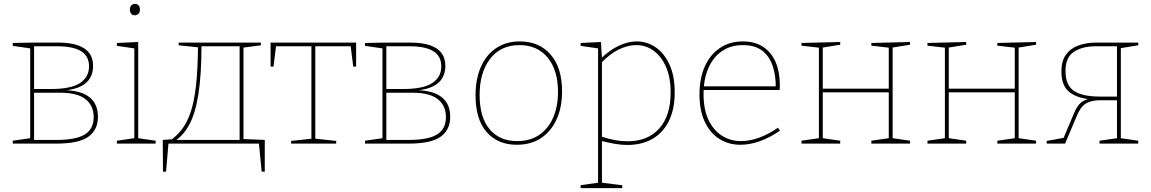

<svg xmlns="http://www.w3.org/2000/svg" viewBox="-20 -742 5946 992"><path d="M156 -522H279Q342 -522 382 -508Q422 -494 441.5 -467.5Q461 -441 461 -401Q461 -367 446 -340Q431 -313 398.5 -296.5Q366 -280 313 -274V-276Q358 -275 390.5 -265.5Q423 -256 444.5 -238Q466 -220 476 -195Q486 -170 486 -138Q486 -71 436.5 -35.5Q387 0 271 0H46V-15L143 -29L136 -21V-499L143 -491L46 -505V-520ZM274 -503H150L156 -510V-276L150 -282H240Q347 -282 393.5 -313Q440 -344 440 -399Q440 -452 399 -477.5Q358 -503 274 -503ZM271 -19Q373 -19 418.5 -47.5Q464 -76 464 -137Q464 -196 422 -229.5Q380 -263 290 -263H150L156 -270V-12L150 -19Z M694 -21 687 -29 784 -15V0H584V-15L681 -29L674 -21V-499L681 -491L584 -505V-520L694 -525ZM676 -663Q665 -663 658 -671Q651 -679 651 -692Q651 -706 658.5 -714Q666 -722 677 -722Q689 -722 696 -714Q703 -706 703 -692Q703 -678 695 -670.5Q687 -663 676 -663Z M822 145 821 -19 877 -23 853 -11Q891 -37 918.5 -72Q946 -107 964.5 -161Q983 -215 992.5 -298.5Q1002 -382 1003 -504L1009 -497L903 -508V-522H1328V-508L1230 -495L1238 -502V-15L1231 -24L1348 -19V145H1332L1317 -9L1323 0H842L851 -9L838 145ZM880 -11 884 -19H1227L1218 -13V-510L1224 -503H1013L1021 -511Q1021 -355 1005 -255Q989 -155 958 -98Q927 -41 880 -11Z M1484 0V-14L1597 -26L1589 -18V-510L1597 -503H1399L1407 -510L1393 -398H1378V-522H1820V-398H1805L1791 -510L1798 -503H1604L1609 -510V-18L1604 -26L1717 -14V0Z M1976 -522H2099Q2162 -522 2202 -508Q2242 -494 2261.5 -467.5Q2281 -441 2281 -401Q2281 -367 2266 -340Q2251 -313 2218.5 -296.5Q2186 -280 2133 -274V-276Q2178 -275 2210.5 -265.5Q2243 -256 2264.5 -238Q2286 -220 2296 -195Q2306 -170 2306 -138Q2306 -71 2256.5 -35.5Q2207 0 2091 0H1866V-15L1963 -29L1956 -21V-499L1963 -491L1866 -505V-520ZM2094 -503H1970L1976 -510V-276L1970 -282H2060Q2167 -282 2213.5 -313Q2260 -344 2260 -399Q2260 -452 2219 -477.5Q2178 -503 2094 -503ZM2091 -19Q2193 -19 2238.5 -47.5Q2284 -76 2284 -137Q2284 -196 2242 -229.5Q2200 -263 2110 -263H1970L1976 -270V-12L1970 -19Z M2666 -528Q2766 -528 2825 -460Q2884 -392 2884 -270Q2884 -188 2856 -126Q2828 -64 2776 -29Q2724 6 2650 6Q2552 6 2494.5 -59.5Q2437 -125 2437 -249Q2437 -334 2464.5 -396.5Q2492 -459 2543.5 -493.5Q2595 -528 2666 -528ZM2664 -509Q2567 -509 2512.5 -438.5Q2458 -368 2458 -251Q2458 -136 2509.5 -74.5Q2561 -13 2652 -13Q2719 -13 2766 -45Q2813 -77 2838 -134.5Q2863 -192 2863 -267Q2863 -380 2809.5 -444.5Q2756 -509 2664 -509Z M2980 230V215L3077 201L3070 209V-499L3077 -491L2980 -505V-520L3085 -525L3090 -439L3086 -441Q3132 -485 3179 -506.5Q3226 -528 3269 -528Q3324 -528 3368.5 -497Q3413 -466 3439.5 -407.5Q3466 -349 3466 -265Q3466 -178 3436 -117Q3406 -56 3351 -24.5Q3296 7 3221 7Q3190 7 3155.5 1Q3121 -5 3083 -15L3090 -21V209L3082 201L3195 215V230ZM3222 -12Q3327 -12 3386 -78Q3445 -144 3445 -264Q3445 -342 3421 -396.5Q3397 -451 3357 -480Q3317 -509 3267 -509Q3224 -509 3177.5 -486.5Q3131 -464 3086 -417L3090 -430V-28L3085 -37Q3159 -12 3222 -12Z M3806 6Q3745 6 3697 -24Q3649 -54 3621.5 -112.5Q3594 -171 3594 -254Q3594 -337 3621.5 -398.5Q3649 -460 3699.5 -494Q3750 -528 3818 -528Q3881 -528 3923.5 -499.5Q3966 -471 3987.5 -421Q4009 -371 4009 -305Q4009 -300 4009 -294Q4009 -288 4008 -277H3603V-296H3997L3988 -290Q3989 -349 3973 -399Q3957 -449 3919.5 -479Q3882 -509 3818 -509Q3755 -509 3709.5 -477.5Q3664 -446 3639.5 -389Q3615 -332 3615 -256Q3615 -178 3640 -124Q3665 -70 3709 -41.5Q3753 -13 3809 -13Q3852 -13 3900.5 -30Q3949 -47 3999 -82L4010 -67Q3956 -30 3904.5 -12Q3853 6 3806 6Z M4121 0V-15L4218 -29L4211 -21V-502L4217 -495L4121 -506V-520L4321 -525V-511L4223 -495L4231 -502V-278L4223 -284H4581L4572 -278V-502L4578 -495L4482 -506V-520L4682 -525V-511L4584 -495L4592 -502V-21L4585 -29L4682 -15V0H4482V-15L4579 -29L4572 -21V-272L4581 -265H4223L4231 -272V-21L4224 -29L4321 -15V0Z M4772 0V-15L4869 -29L4862 -21V-502L4868 -495L4772 -506V-520L4972 -525V-511L4874 -495L4882 -502V-278L4874 -284H5232L5223 -278V-502L5229 -495L5133 -506V-520L5333 -525V-511L5235 -495L5243 -502V-21L5236 -29L5333 -15V0H5133V-15L5230 -29L5223 -21V-272L5232 -265H4874L4882 -272V-21L4875 -29L4972 -15V0Z M5388 0V-14L5483 -31L5473 -24L5530 -159Q5545 -195 5565 -212Q5585 -229 5615 -233V-229Q5547 -234 5505.5 -266Q5464 -298 5464 -373Q5464 -428 5488 -460.5Q5512 -493 5553 -507.5Q5594 -522 5644 -522H5861V-508L5763 -492L5771 -499V-21L5764 -29L5861 -15V0H5661V-15L5758 -29L5751 -21V-230L5757 -224H5663Q5620 -224 5592 -208Q5564 -192 5545 -147L5483 0ZM5751 -237V-512L5760 -503H5641Q5573 -503 5529 -474.5Q5485 -446 5485 -375Q5485 -302 5528.5 -272.5Q5572 -243 5664 -243H5757Z"/></svg>

Font: Bitter Thin
Style: Regular
Weight: 100
Designer: Sol Matas, and Bitter project Authors
Foundry: Sol Matas
Version: Version 2.002